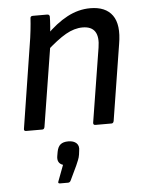

<svg xmlns="http://www.w3.org/2000/svg" viewBox="-53 -542 623 821"><g transform="rotate(-5 259.0 -131.5)"><path d="M344 0Q334 0 335 -10L386 -328Q401 -420 325 -420Q290 -420 253 -399Q216 -378 163 -330L171 -400Q218 -448 266 -473.5Q314 -499 365 -499Q431 -499 460 -458.5Q489 -418 475 -336L423 -10Q421 0 413 0ZM47 0Q36 0 38 -10L94 -366Q99 -395 102.5 -426.5Q106 -458 107 -478Q107 -488 118 -488H179Q189 -488 190 -479Q190 -464 188 -436Q186 -408 183 -388V-366L126 -10Q124 0 116 0ZM172 236Q161 236 165 227L191 158Q164 149 170 117L173 100Q177 79 188.5 69.5Q200 60 222 60Q245 60 257 71.5Q269 83 265 104L263 120Q261 133 256.5 143.5Q252 154 247 166L218 227Q214 236 206 236Z"/></g></svg>

Font: Sofia Sans Semi Condensed Medium
Style: Italic
Weight: 500
Italic angle: -9°
Version: Version 4.100